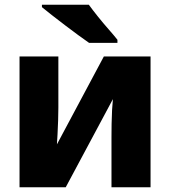

<svg xmlns="http://www.w3.org/2000/svg" viewBox="-20 -786 714 806"><path d="M225 -549V-334Q225 -311 224 -280.5Q223 -250 221.5 -222Q220 -194 219 -180L416 -549H612V0H448V-210Q448 -236 448.5 -266.5Q449 -297 450.5 -324.5Q452 -352 454 -370L256 0H62V-549ZM353 -766Q369 -744 391 -716.5Q413 -689 435.5 -663.5Q458 -638 473 -619V-606H354Q335 -619 308.5 -638.5Q282 -658 253 -680Q224 -702 198.5 -722Q173 -742 156 -756V-766Z"/></svg>

Font: Noto Sans Disp ExtBd
Style: Regular
Weight: 800
Designer: Monotype Design Team
Foundry: Monotype Imaging Inc.
Version: Version 2.000;GOOG;noto-source:20170915:90ef993387c0; ttfaut